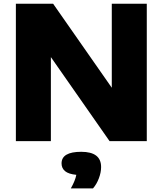

<svg xmlns="http://www.w3.org/2000/svg" viewBox="-20 -760 876 1034"><path d="M582 -740H770.5V0H570L254 -452.5V0H65.5V-740H266L582 -287.5ZM524.5 139.5Q524.5 168.5 512.5 200.2Q500.5 232 481 254.5H361.5Q385.5 212 391 181.5Q349.5 177.5 330.5 161.8Q311.5 146 311.5 120Q311.5 57.5 417.5 57.5Q524.5 57.5 524.5 139.5Z"/></svg>

Font: Encode Sans Semi Expanded ExBd
Style: Regular
Weight: 800
Width: 6
Designer: Multiple Designers
Foundry: Impallari Type
Version: Version 2.000